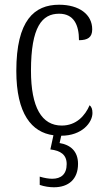

<svg xmlns="http://www.w3.org/2000/svg" viewBox="-20 -564 444 812"><path d="M208 228C270 228 310 194 310 129C310 74 276 48 232 41L239 10C327 10 371 -46 371 -86C371 -103 367 -112 359 -119C340 -75 303 -33 241 -33C157 -33 111 -109 111 -265C111 -451 158 -506 230 -506C292 -506 314 -459 314 -394C351 -394 370 -406 370 -440C370 -503 315 -544 230 -544C125 -544 49 -478 49 -264C49 -83 114 -4 206 8L193 68C236 73 262 90 262 130C262 173 238 192 201 192C186 192 168 189 148 183V218C168 225 190 228 208 228Z"/></svg>

Font: Noto Serif Georgian Condensed Light
Style: Regular
Weight: 300
Width: 3
Designer: Monotype Design Team, Akaki Razmadze
Foundry: Google LLC
Version: Version 2.003